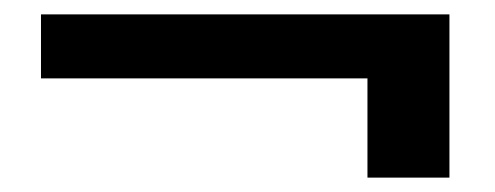

<svg xmlns="http://www.w3.org/2000/svg" viewBox="-20 -455 689 267"><path d="M605 -435V-208H491V-346H37V-435Z"/></svg>

Font: IBM-Poppins
Style: Poppins-Medium
Weight: 500
Designer: Mike Abbink, Paul van der Laan, Pieter van Rosmalen, Ben Mitchell, Mark Frömberg
Foundry: Bold Monday
Version: Version 1.1